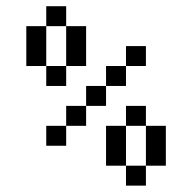

<svg xmlns="http://www.w3.org/2000/svg" viewBox="-20 -582 602 602"><path d="M437.5 -187.5H500V-62.5H437.5ZM375 -62.5H437.5V0H375ZM312.5 -187.5H375V-62.5H312.5ZM375 -250H437.5V-187.5H375ZM125 -187.5H187.5V-125H125ZM187.5 -250H250V-187.5H187.5ZM250 -312.5H312.5V-250H250ZM312.5 -375H375V-312.5H312.5ZM375 -437.5H437.5V-375H375ZM187.5 -500H250V-375H187.5ZM125 -375H187.5V-312.5H125ZM62.5 -500H125V-375H62.5ZM125 -562.5H187.5V-500H125Z"/></svg>

Font: Pixel Operator
Style: Regular
Weight: 400
Designer: Jayvee Enaguas (HarvettFox96)
Version: 2016.04.25